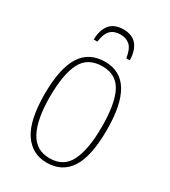

<svg xmlns="http://www.w3.org/2000/svg" viewBox="-179 -808 805 908"><g transform="rotate(30 223.0 -354.0)"><path d="M223 10Q143 10 98 -57Q53 -124 53 -267Q53 -406 95.5 -474Q138 -542 226 -542Q393 -542 393 -267Q393 -123 350 -56.5Q307 10 223 10ZM224 -15Q302 -15 333.5 -81Q365 -147 365 -267Q365 -393 333 -455Q301 -517 225 -517Q146 -517 113.5 -454.5Q81 -392 81 -267Q81 -145 115.5 -80Q150 -15 224 -15ZM125 -606Q126 -659 150.5 -688.5Q175 -718 224 -718Q273 -718 297 -688.5Q321 -659 322 -606H303Q296 -653 276 -671.5Q256 -690 224 -690Q190 -690 170.5 -671Q151 -652 145 -606Z"/></g></svg>

Font: Noto Serif Condensed Thin
Style: Regular
Weight: 100
Width: 3
Designer: Monotype Design Team
Foundry: Monotype Imaging Inc.
Version: Version 2.013; ttfautohint (v1.8.4.7-5d5b)